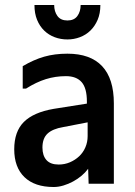

<svg xmlns="http://www.w3.org/2000/svg" viewBox="-20 -752 540 769"><path d="M331 -262 233 -243Q191 -236 170.5 -217Q150 -198 150 -161Q150 -129 166 -111Q182 -93 215 -93Q239 -93 260 -102Q281 -111 297 -126Q313 -141 322 -162Q331 -183 331 -207ZM71 -397V-487Q115 -513 157 -525Q199 -537 250 -537Q342 -537 389 -487Q436 -437 436 -338V-16H335L333 -76Q322 -61 306.5 -48Q291 -35 272.5 -25Q254 -15 234 -9Q214 -3 195 -3Q119 -3 78 -42.5Q37 -82 37 -154Q37 -225 75.5 -263.5Q114 -302 195 -316L328 -337V-345Q328 -399 307 -423Q286 -447 244 -447Q202 -447 163.5 -435Q125 -423 84 -397ZM382 -732Q382 -698 371 -672.5Q360 -647 342 -629.5Q324 -612 300 -603Q276 -594 250 -594Q223 -594 199 -603Q175 -612 157 -629.5Q139 -647 128.5 -672.5Q118 -698 118 -732H197Q197 -706 210 -688Q223 -670 250 -670Q277 -670 290 -688Q303 -706 303 -732Z"/></svg>

Font: D2Coding ligature
Style: Bold
Weight: 700
Monospace: yes
Designer: Yong-Rak Park; Jeong-Hwan Yoon; Sang-Min Lee;
Foundry: NHN Corporation
Version: Version 1.3.2; Build 20180524